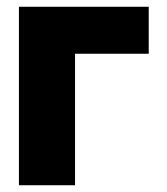

<svg xmlns="http://www.w3.org/2000/svg" viewBox="-20 -548 493 568"><path d="M36 0H202V-389H420V-528H36Z"/></svg>

Font: Asimov Pro
Style: Ult
Weight: 900
Designer: Google
Version: Version 2.000980; 2014